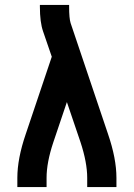

<svg xmlns="http://www.w3.org/2000/svg" viewBox="-20 -755 540 775"><path d="M50 0V-37Q50 -115 84 -214L189 -526L154 -628Q141 -665 141 -728V-735H259V-728Q259 -681 265 -662L416 -214Q450 -115 450 -37V0H332V-37Q332 -99 305 -181L250 -343L195 -180Q168 -99 168 -37V0Z"/></svg>

Font: Iosevka SS01
Style: Bold
Weight: 700
Monospace: yes
Designer: Belleve Invis
Foundry: Belleve Invis
Version: 2.3.3; ttfautohint (v1.8.3)